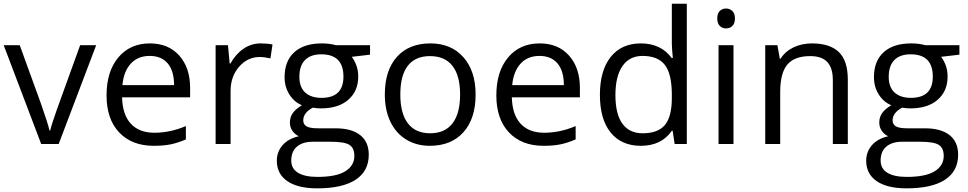

<svg xmlns="http://www.w3.org/2000/svg" viewBox="-20 -780 5241 1040"><path d="M203.1 0 0 -535.2H86.9L202.1 -217.8Q241.2 -106.4 248 -73.2H252Q257.3 -99.1 285.9 -180.4Q314.5 -261.7 414.1 -535.2H501L297.9 0Z M813 9.8Q694.3 9.8 625.7 -62.5Q557.1 -134.8 557.1 -263.2Q557.1 -392.6 620.8 -468.8Q684.6 -544.9 792 -544.9Q892.6 -544.9 951.2 -478.8Q1009.8 -412.6 1009.8 -304.2V-252.9H641.1Q643.6 -158.7 688.7 -109.9Q733.9 -61 815.9 -61Q902.3 -61 986.8 -97.2V-24.9Q943.8 -6.3 905.5 1.7Q867.2 9.8 813 9.8ZM791 -477.1Q726.6 -477.1 688.2 -435.1Q649.9 -393.1 643.1 -318.8H922.9Q922.9 -395.5 888.7 -436.3Q854.5 -477.1 791 -477.1Z M1392.1 -544.9Q1427.7 -544.9 1456.1 -539.1L1444.8 -463.9Q1411.6 -471.2 1386.2 -471.2Q1321.3 -471.2 1275.1 -418.5Q1229 -365.7 1229 -287.1V0H1147.9V-535.2H1214.8L1224.1 -436H1228Q1257.8 -488.3 1299.8 -516.6Q1341.8 -544.9 1392.1 -544.9Z M1984.4 -535.2V-483.9L1885.3 -472.2Q1898.9 -455.1 1909.7 -427.5Q1920.4 -399.9 1920.4 -365.2Q1920.4 -286.6 1866.7 -239.7Q1813 -192.9 1719.2 -192.9Q1695.3 -192.9 1674.3 -196.8Q1622.6 -169.4 1622.6 -127.9Q1622.6 -106 1640.6 -95.5Q1658.7 -85 1702.6 -85H1797.4Q1884.3 -85 1930.9 -48.3Q1977.5 -11.7 1977.5 58.1Q1977.5 147 1906.2 193.6Q1835 240.2 1698.2 240.2Q1593.3 240.2 1536.4 201.2Q1479.5 162.1 1479.5 90.8Q1479.5 42 1510.7 6.3Q1542 -29.3 1598.6 -42Q1578.1 -51.3 1564.2 -70.8Q1550.3 -90.3 1550.3 -116.2Q1550.3 -145.5 1565.9 -167.5Q1581.5 -189.5 1615.2 -210Q1573.7 -227.1 1547.6 -268.1Q1521.5 -309.1 1521.5 -361.8Q1521.5 -449.7 1574.2 -497.3Q1627 -544.9 1723.6 -544.9Q1765.6 -544.9 1799.3 -535.2ZM1557.6 89.8Q1557.6 133.3 1594.2 155.8Q1630.9 178.2 1699.2 178.2Q1801.3 178.2 1850.3 147.7Q1899.4 117.2 1899.4 64.9Q1899.4 21.5 1872.6 4.6Q1845.7 -12.2 1771.5 -12.2H1674.3Q1619.1 -12.2 1588.4 14.2Q1557.6 40.5 1557.6 89.8ZM1601.6 -363.8Q1601.6 -307.6 1633.3 -278.8Q1665 -250 1721.7 -250Q1840.3 -250 1840.3 -365.2Q1840.3 -485.8 1720.2 -485.8Q1663.1 -485.8 1632.3 -455.1Q1601.6 -424.3 1601.6 -363.8Z M2556.2 -268.1Q2556.2 -137.2 2490.2 -63.7Q2424.3 9.8 2308.1 9.8Q2236.3 9.8 2180.7 -23.9Q2125 -57.6 2094.7 -120.6Q2064.5 -183.6 2064.5 -268.1Q2064.5 -398.9 2129.9 -471.9Q2195.3 -544.9 2311.5 -544.9Q2423.8 -544.9 2490 -470.2Q2556.2 -395.5 2556.2 -268.1ZM2148.4 -268.1Q2148.4 -165.5 2189.5 -111.8Q2230.5 -58.1 2310.1 -58.1Q2389.6 -58.1 2430.9 -111.6Q2472.2 -165 2472.2 -268.1Q2472.2 -370.1 2430.9 -423.1Q2389.6 -476.1 2309.1 -476.1Q2229.5 -476.1 2189 -423.8Q2148.4 -371.6 2148.4 -268.1Z M2924.3 9.8Q2805.7 9.8 2737.1 -62.5Q2668.5 -134.8 2668.5 -263.2Q2668.5 -392.6 2732.2 -468.8Q2795.9 -544.9 2903.3 -544.9Q3003.9 -544.9 3062.5 -478.8Q3121.1 -412.6 3121.1 -304.2V-252.9H2752.4Q2754.9 -158.7 2800 -109.9Q2845.2 -61 2927.2 -61Q3013.7 -61 3098.1 -97.2V-24.9Q3055.2 -6.3 3016.8 1.7Q2978.5 9.8 2924.3 9.8ZM2902.3 -477.1Q2837.9 -477.1 2799.6 -435.1Q2761.2 -393.1 2754.4 -318.8H3034.2Q3034.2 -395.5 3000 -436.3Q2965.8 -477.1 2902.3 -477.1Z M3623.5 -71.8H3619.1Q3563 9.8 3451.2 9.8Q3346.2 9.8 3287.8 -62Q3229.5 -133.8 3229.5 -266.1Q3229.5 -398.4 3288.1 -471.7Q3346.7 -544.9 3451.2 -544.9Q3560.1 -544.9 3618.2 -465.8H3624.5L3621.1 -504.4L3619.1 -542V-759.8H3700.2V0H3634.3ZM3461.4 -58.1Q3544.4 -58.1 3581.8 -103.3Q3619.1 -148.4 3619.1 -249V-266.1Q3619.1 -379.9 3581.3 -428.5Q3543.5 -477.1 3460.4 -477.1Q3389.2 -477.1 3351.3 -421.6Q3313.5 -366.2 3313.5 -265.1Q3313.5 -162.6 3351.1 -110.4Q3388.7 -58.1 3461.4 -58.1Z M3953.1 0H3872.1V-535.2H3953.1ZM3865.2 -680.2Q3865.2 -708 3878.9 -720.9Q3892.6 -733.9 3913.1 -733.9Q3932.6 -733.9 3946.8 -720.7Q3960.9 -707.5 3960.9 -680.2Q3960.9 -652.8 3946.8 -639.4Q3932.6 -626 3913.1 -626Q3892.6 -626 3878.9 -639.4Q3865.2 -652.8 3865.2 -680.2Z M4491.2 0V-346.2Q4491.2 -411.6 4461.4 -443.8Q4431.6 -476.1 4368.2 -476.1Q4284.2 -476.1 4245.1 -430.7Q4206.1 -385.3 4206.1 -280.8V0H4125V-535.2H4190.9L4204.1 -461.9H4208Q4232.9 -501.5 4277.8 -523.2Q4322.8 -544.9 4377.9 -544.9Q4474.6 -544.9 4523.4 -498.3Q4572.3 -451.7 4572.3 -349.1V0Z M5176.8 -535.2V-483.9L5077.6 -472.2Q5091.3 -455.1 5102.1 -427.5Q5112.8 -399.9 5112.8 -365.2Q5112.8 -286.6 5059.1 -239.7Q5005.4 -192.9 4911.6 -192.9Q4887.7 -192.9 4866.7 -196.8Q4814.9 -169.4 4814.9 -127.9Q4814.9 -106 4833 -95.5Q4851.1 -85 4895 -85H4989.7Q5076.7 -85 5123.3 -48.3Q5169.9 -11.7 5169.9 58.1Q5169.9 147 5098.6 193.6Q5027.3 240.2 4890.6 240.2Q4785.6 240.2 4728.8 201.2Q4671.9 162.1 4671.9 90.8Q4671.9 42 4703.1 6.3Q4734.4 -29.3 4791 -42Q4770.5 -51.3 4756.6 -70.8Q4742.7 -90.3 4742.7 -116.2Q4742.7 -145.5 4758.3 -167.5Q4773.9 -189.5 4807.6 -210Q4766.1 -227.1 4740 -268.1Q4713.9 -309.1 4713.9 -361.8Q4713.9 -449.7 4766.6 -497.3Q4819.3 -544.9 4916 -544.9Q4958 -544.9 4991.7 -535.2ZM4750 89.8Q4750 133.3 4786.6 155.8Q4823.2 178.2 4891.6 178.2Q4993.7 178.2 5042.7 147.7Q5091.8 117.2 5091.8 64.9Q5091.8 21.5 5064.9 4.6Q5038.1 -12.2 4963.9 -12.2H4866.7Q4811.5 -12.2 4780.8 14.2Q4750 40.5 4750 89.8ZM4793.9 -363.8Q4793.9 -307.6 4825.7 -278.8Q4857.4 -250 4914.1 -250Q5032.7 -250 5032.7 -365.2Q5032.7 -485.8 4912.6 -485.8Q4855.5 -485.8 4824.7 -455.1Q4793.9 -424.3 4793.9 -363.8Z"/></svg>

Font: f0_58959 
Style: Regular
Weight: 400
Foundry: Ascender Corporation
Version: Version 1.10